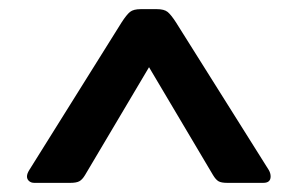

<svg xmlns="http://www.w3.org/2000/svg" viewBox="-20 -739 652 420"><path d="M39 -353Q39 -359 44 -367L246 -690Q257 -707 264.5 -713Q272 -719 288 -719H323Q339 -719 346.5 -713Q354 -707 365 -690L568 -367Q572 -360 572 -353Q572 -339 556 -339H477Q464 -339 458 -342.5Q452 -346 446 -356L306 -592L166 -356Q160 -346 153.5 -342.5Q147 -339 134 -339H55Q48 -339 43.5 -343Q39 -347 39 -353Z"/></svg>

Font: Mitr
Style: Regular
Weight: 400
Designer: Thanarat Vachiruckul
Foundry: Cadson Demak
Version: Version 1.003